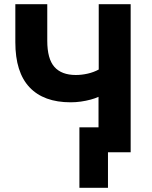

<svg xmlns="http://www.w3.org/2000/svg" viewBox="-20 -725 725 914"><path d="M494 169H358V-119H545V0H494ZM449 0V-264Q434 -257 412 -251Q390 -245 365.5 -241.5Q341 -238 316 -238Q188 -238 120.5 -309.5Q53 -381 53 -524V-705H205V-531Q205 -445 239 -406.5Q273 -368 341 -368Q369 -368 397.5 -374.5Q426 -381 450 -394V-705H602V0Z"/></svg>

Font: Nunito Sans 10pt SemiCondensed ExtraBold
Style: Regular
Weight: 800
Width: 4
Designer: Vernon Adams
Foundry: Vernon Adams
Version: Version 3.101;gftools[0.9.27]